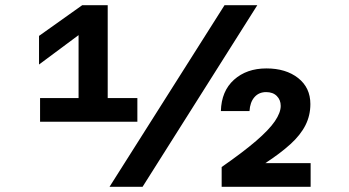

<svg xmlns="http://www.w3.org/2000/svg" viewBox="-20 -718 1340 738"><path d="M282 -250V-583L130 -470V-580L296 -698H394V-250ZM134 -341H508V-250H134ZM401 0 843 -698H969L528 0ZM832 0V-76Q914 -133 964 -176Q1014 -219 1036.5 -252Q1059 -285 1059 -311Q1059 -334 1044 -349Q1029 -364 1003 -364Q975 -364 958 -344.5Q941 -325 939 -291H829Q831 -368 879.5 -411.5Q928 -455 1004 -455Q1079 -455 1126 -418Q1173 -381 1173 -318Q1173 -274 1154 -236.5Q1135 -199 1096.5 -164Q1058 -129 1000 -91H1174V0Z"/></svg>

Font: Azeret Mono Thin SemiBold
Style: Regular
Weight: 600
Version: Version 1.002